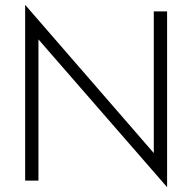

<svg xmlns="http://www.w3.org/2000/svg" viewBox="-20 -747 795 794"><path d="M616 -700V-114L84 -727V0H139V-584L671 27V-700Z"/></svg>

Font: Jost Light
Style: Regular
Weight: 300
Version: Version 3.710